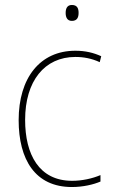

<svg xmlns="http://www.w3.org/2000/svg" viewBox="-20 -742 454 772"><path d="M269 -722C249 -722 244 -706 244 -690C244 -673 250 -658 269 -658C290 -658 296 -672 296 -690C296 -706 292 -722 269 -722ZM269 10C314 10 356 0 384 -12V-38C351 -24 310 -15 270 -15C137 -15 81 -121 81 -260C81 -416 159 -513 283 -513C316 -513 349 -507 381 -492L387 -516C356 -530 323 -538 283 -538C141 -538 55 -429 55 -259C55 -101 121 10 269 10Z"/></svg>

Font: Noto Sans Sinhala UI SemiCondensed Thin
Style: Regular
Weight: 100
Width: 4
Designer: Jelle Bosma - Monotype Design Team
Foundry: Monotype Imaging Inc.
Version: Version 2.006